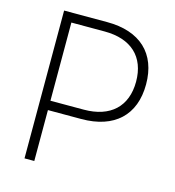

<svg xmlns="http://www.w3.org/2000/svg" viewBox="-104 -782 794 870"><g transform="rotate(15 293.0 -346.5)"><path d="M89.8 0H135.7V-238.8H292C446.8 -238.8 535.2 -321.3 535.2 -466.3C535.2 -610.8 446.8 -693.4 292 -693.4H89.8ZM135.7 -282.7V-649.4H292C416.5 -649.4 488.3 -583 488.3 -466.3C488.3 -349.6 416.5 -282.7 292 -282.7Z"/></g></svg>

Font: Cascadia Code PL ExtraLight
Style: Regular
Weight: 200
Monospace: yes
Designer: Aaron Bell
Foundry: Saja Typeworks
Version: Version 2404.023